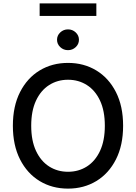

<svg xmlns="http://www.w3.org/2000/svg" viewBox="-20 -1111 808 1141"><path d="M384.2 9.9Q289.8 9.9 215.7 -35Q141.7 -79.9 99.1 -163.7Q56.5 -247.5 56.5 -363.6Q56.5 -480.1 99.1 -563.7Q141.7 -647.4 215.7 -692.3Q289.8 -737.2 384.2 -737.2Q478.3 -737.2 552.4 -692.3Q626.4 -647.4 669 -563.7Q711.6 -480.1 711.6 -363.6Q711.6 -247.5 669 -163.7Q626.4 -79.9 552.4 -35Q478.3 9.9 384.2 9.9ZM384.2 -90.2Q446.7 -90.2 496.3 -121.6Q545.8 -153.1 574.4 -214.1Q603 -275.2 603 -363.6Q603 -452.4 574.4 -513.3Q545.8 -574.2 496.3 -605.6Q446.7 -637.1 384.2 -637.1Q321.7 -637.1 272.2 -605.6Q222.7 -574.2 194.1 -513.3Q165.5 -452.4 165.5 -363.6Q165.5 -275.2 194.1 -214.1Q222.7 -153.1 272.2 -121.6Q321.7 -90.2 384.2 -90.2ZM552.6 -1016.3H215.6V-1090.9H552.6ZM384.2 -812.9Q357.2 -812.9 338.1 -831Q318.9 -849.1 318.9 -874.6Q318.9 -900.2 338.1 -918.3Q357.2 -936.4 384.2 -936.4Q410.9 -936.4 430 -918.3Q449.2 -900.2 449.2 -874.6Q449.2 -849.1 430 -831Q410.9 -812.9 384.2 -812.9Z"/></svg>

Font: Linik Sans Medium
Style: Regular
Weight: 500
Designer: Rasmus Andersson (font), Cristiano Sobral (main changes)
Foundry: rsms
Version: Version 3.018;June 1, 2022;FontCreator 14.0.0.2814 64-bit; t